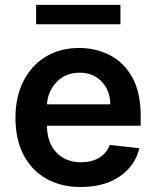

<svg xmlns="http://www.w3.org/2000/svg" viewBox="-20 -747 633 778"><path d="M307.5 10.7Q225.5 10.7 166 -23.8Q106.5 -58.2 74.6 -121.1Q42.6 -183.9 42.6 -269.5Q42.6 -353.7 74.6 -417.4Q106.5 -481.2 164.6 -516.9Q222.7 -552.6 300.8 -552.6Q367.9 -552.6 424.7 -523.6Q481.5 -494.7 515.8 -433.8Q550.1 -372.9 550.1 -277V-237.6H170.1Q171.2 -167.6 209 -128.6Q246.8 -89.5 309.3 -89.5Q350.9 -89.5 381.2 -107.4Q411.6 -125.4 424.7 -159.8L544.7 -146.3Q527.7 -75.3 465.4 -32.3Q403.1 10.7 307.5 10.7ZM426.8 -324.2Q426.5 -380 392.2 -416.2Q358 -452.4 302.6 -452.4Q245 -452.4 209.2 -414.4Q173.3 -376.4 170.5 -324.2ZM468 -648.8H126.4V-727.3H468Z"/></svg>

Font: Linik Sans SemiBold
Style: Regular
Weight: 600
Designer: Rasmus Andersson (font), Cristiano Sobral (main changes)
Foundry: rsms
Version: Version 3.018;June 1, 2022;FontCreator 14.0.0.2814 64-bit; t